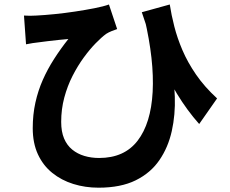

<svg xmlns="http://www.w3.org/2000/svg" viewBox="-20 -785 1040 868"><path d="M747.5 -764.7Q754.7 -717.6 768 -665.5Q781.2 -613.5 804.7 -558.4Q828.2 -503.4 866.2 -448Q904.3 -392.6 961.4 -340.1L880.5 -224.4Q826 -285.6 779.9 -361.4Q733.8 -437.2 695 -529.2Q656.3 -621.3 621.1 -729.7ZM88.4 -714.7Q115.5 -712.7 144.9 -714.7Q180.6 -716.5 226.5 -721.1Q272.5 -725.7 319.5 -732.8Q366.6 -739.9 407.3 -747.9Q448.1 -755.9 472.5 -764.7L509.6 -653.6Q499 -650 484.9 -644.5Q470.8 -638.9 459.8 -631.8Q438.9 -616.5 412.4 -589.3Q385.8 -562.1 358.6 -524.9Q331.4 -487.6 308.1 -442.1Q284.8 -396.6 270.7 -344Q256.6 -291.5 256.6 -234.1Q256.6 -190 269.6 -159.1Q282.7 -128.1 306.4 -108.8Q330.1 -89.4 361.3 -80.1Q392.5 -70.8 428 -70.8Q542.1 -70.8 602.2 -149Q662.3 -227.2 670.1 -369.3Q677.8 -511.4 633.3 -702.2L751.3 -510.9Q767.6 -430.1 770.3 -348.2Q773.1 -266.3 756.6 -192.5Q740.2 -118.7 700.5 -60.9Q660.8 -3.1 593.4 30.2Q525.9 63.5 425.4 63.5Q365.1 63.5 311.4 46.7Q257.7 30 216.4 -3.3Q175 -36.5 151.5 -87.2Q128 -138 128 -205.7Q128 -266.7 140 -321Q152 -375.3 173.6 -424.1Q195.2 -472.8 224.7 -518.7Q254.1 -564.6 289 -608.6Q269.7 -607.3 244.4 -604.4Q219.2 -601.6 195.9 -598.9Q172.7 -596.2 157.7 -594Q141.6 -592.2 128.2 -590.2Q114.8 -588.2 97.7 -584.7Z"/></svg>

Font: Shanggu Sans SC VF
Style: Regular
Weight: 250
Designer: GuiWonder
Version: Version 1.021